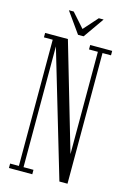

<svg xmlns="http://www.w3.org/2000/svg" viewBox="-127 -900 640 961"><g transform="rotate(15 193.5 -420.0)"><path d="M20.5 0V-23H66V-677H20.5V-700H138.5L303.5 -135H300V-677H254V-700H368V-677H324V0H282L87 -659H90V-23H141.5V0ZM182 -733.5 106 -840.5H131L196 -767.5L261 -840.5H286L211 -733.5Z"/></g></svg>

Font: Imbue 48pt Light
Style: Regular
Weight: 300
Designer: Tyler Finck
Foundry: Etcetera Type Company
Version: Version 1.102